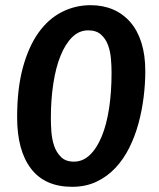

<svg xmlns="http://www.w3.org/2000/svg" viewBox="-20 -705 614 740"><path d="M265 -82Q299 -82 326 -107.5Q353 -133 372 -179Q391 -225 400.5 -288Q410 -351 410 -425Q410 -451 407.5 -479.5Q405 -508 396 -532Q387 -556 369 -572Q351 -588 320 -588Q285 -588 258.5 -562Q232 -536 213.5 -490.5Q195 -445 185.5 -383Q176 -321 176 -250Q176 -227 178 -198Q180 -169 188.5 -143.5Q197 -118 215 -100Q233 -82 265 -82ZM258 15Q153 15 99.5 -55Q46 -125 46 -253Q46 -363 68 -444Q90 -525 128 -578.5Q166 -632 218 -658.5Q270 -685 329 -685Q377 -685 415.5 -668.5Q454 -652 482 -620Q510 -588 525 -540.5Q540 -493 540 -431Q540 -382 533.5 -330Q527 -278 513.5 -228.5Q500 -179 478 -135Q456 -91 424.5 -57.5Q393 -24 351.5 -4.5Q310 15 258 15Z"/></svg>

Font: Xgbmvzvtohvqztyvzapvmeyoton
Style: Regular
Weight: 500
Italic angle: -8°
Designer: Carrois Corporate & Edenspiekermann
Foundry: Carrois Corporate GbR & Edenspiekermann AG
Version: Version 2.001